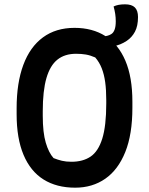

<svg xmlns="http://www.w3.org/2000/svg" viewBox="-20 -849 690 889"><path d="M325 -720Q408 -720 468 -682Q528 -644 560.5 -568Q593 -492 593 -378V-350Q593 -227 560 -145Q527 -63 467.5 -21.5Q408 20 328 20Q242 20 181.5 -18Q121 -56 89 -132Q57 -208 57 -320V-348Q57 -465 88 -548.5Q119 -632 179 -676Q239 -720 325 -720ZM178 -313Q178 -235 192 -188Q206 -141 228 -117Q248 -109 267 -104.5Q286 -100 311 -100Q364 -100 399.5 -124Q435 -148 453.5 -207Q472 -266 472 -370V-385Q472 -433 467 -469Q462 -505 451 -533Q440 -561 421 -583Q398 -593 377.5 -596.5Q357 -600 332 -600Q280 -600 246 -573Q212 -546 195 -487.5Q178 -429 178 -334ZM506 -819Q516 -824 529 -826.5Q542 -829 559 -829Q590 -829 604.5 -814.5Q619 -800 619 -770Q619 -729 605 -702.5Q591 -676 567 -660Q552 -650 537 -644Q522 -638 507.5 -635.5Q493 -633 478 -633Q474 -633 469.5 -633Q465 -633 460 -633Q460 -639 460 -644Q460 -649 460 -654.5Q460 -660 460 -667Q460 -674 460 -681Q468 -681 477.5 -683.5Q487 -686 495 -691Q505 -697 510.5 -711.5Q516 -726 516 -750Q516 -768 513.5 -784.5Q511 -801 506 -819Z"/></svg>

Font: Recursive Casual SemiBold
Style: Regular
Weight: 600
Version: Version 1.047